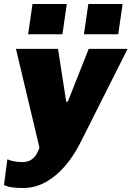

<svg xmlns="http://www.w3.org/2000/svg" viewBox="-54 -756 660 963"><path d="M61 187Q29 187 4.5 183.5Q-20 180 -34 172L-17 43Q-7 48 14 52.5Q35 57 56 57Q87 57 104.5 44Q122 31 131 14Q140 -3 144 -15L26 -511H237L278 -246H286L391 -511H586L347 -36Q315 27 271.5 77.5Q228 128 175 157.5Q122 187 61 187ZM87 -584 109 -736H281L259 -584ZM367 -584 389 -736H561L539 -584Z"/></svg>

Font: Chivo Medium Black
Style: Italic
Weight: 900
Italic angle: -8.05°
Version: Version 2.002